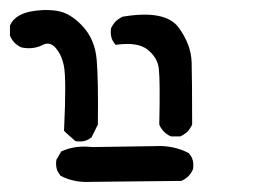

<svg xmlns="http://www.w3.org/2000/svg" viewBox="-24 -390 544 388"><path d="M160.2 -22.5Q125.5 -20.5 98.6 -34.7L97.7 -35.6L97.2 -36.6Q87.4 -47.9 89.8 -65.9V-67.4L90.8 -68.4L98.6 -82L99.1 -83.5L101.1 -84.5Q127.9 -96.7 162.6 -92.8L290 -94.7Q326.7 -96.7 357.4 -80.6L358.4 -79.6L358.9 -78.6Q368.7 -67.4 366.2 -49.3V-48.3L365.7 -47.4Q358.9 -31.7 343.3 -24.9L342.3 -24.4H340.8ZM127 -106 107.4 -123.5 105.5 -125.5V-128.4Q110.4 -231.9 105 -257.3Q102.5 -269.5 97.9 -278.8Q93.3 -288.1 86.9 -294.9Q75.2 -306.2 62.5 -299.3Q43.9 -289.6 20.5 -293.9H20L19 -294.4Q3.4 -301.3 -3.4 -316.9L-3.9 -318.4V-319.3V-336.9V-338.4L-3.4 -339.4Q5.9 -359.4 35.2 -366.2Q63.5 -372.1 90.3 -368.2Q104.5 -366.2 117.7 -358.2Q130.9 -350.1 143.1 -336.9Q168 -310.1 171.4 -269Q174.8 -229.5 173.8 -139.6V-138.2L173.3 -137.2L161.6 -113.8L161.1 -112.3L159.7 -111.8Q148.4 -102.1 130.4 -104.5L128.4 -105ZM320.8 -114.7Q313 -118.2 307.4 -123.8Q301.8 -129.4 298.3 -137.2L297.9 -138.7V-139.6Q299.8 -227.1 296.9 -251.5Q294.4 -273.4 274.4 -289.6Q254.9 -305.2 212.9 -299.8L209.5 -299.3L207.5 -302.2Q202.6 -308.1 200.9 -315.4Q199.2 -322.8 200.2 -331.5V-332.5L200.7 -333.5Q203.1 -338.4 206.3 -342.8Q209.5 -347.2 213.9 -350.3Q218.3 -353.5 223.1 -356L224.1 -356.4H224.6Q310.1 -370.6 336.9 -334.5Q362.3 -299.8 363.3 -263.7Q363.8 -246.6 364 -215.6Q364.3 -184.6 364.3 -139.6V-138.7L363.8 -137.2Q361.3 -132.3 358.2 -127.9Q355 -123.5 350.6 -120.4Q346.2 -117.2 341.3 -114.7L339.8 -114.3H338.9H323.2H322.3Z"/></svg>

Font: NaikaiFont
Style: SemiBold
Weight: 600
Version: Version 1.89